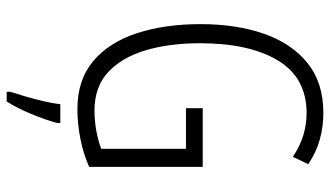

<svg xmlns="http://www.w3.org/2000/svg" viewBox="-226 -538 985 573"><g transform="rotate(90 266.5 -251.5)"><path d="M303 -364H478V-25Q437 -7 392.5 1.5Q348 10 306 10Q218 10 162 -37.5Q106 -85 79 -168Q52 -251 52 -357Q52 -465 81 -547.5Q110 -630 168.5 -677Q227 -724 317 -724Q358 -724 396 -713.5Q434 -703 470 -679L448 -633Q415 -655 382.5 -664.5Q350 -674 318 -674Q212 -674 160.5 -588.5Q109 -503 109 -356Q109 -265 130 -194Q151 -123 195 -82Q239 -41 310 -41Q341 -41 370.5 -46.5Q400 -52 424 -61V-314H303ZM347 71Q337 107 320 148Q303 189 283 221H254V210Q260 192 268 164.5Q276 137 282.5 109Q289 81 291 61H347Z"/></g></svg>

Font: Noto Sans ExtraCondensed Light
Style: Regular
Weight: 300
Width: 2
Designer: Monotype Design Team
Foundry: Monotype Imaging Inc.
Version: Version 2.013; ttfautohint (v1.8.4.7-5d5b)